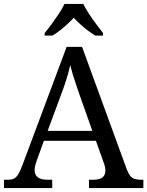

<svg xmlns="http://www.w3.org/2000/svg" viewBox="-20 -951 745 971"><path d="M0 0V-42H19Q39 -42 51 -48Q63 -54 73 -71Q83 -88 95 -120L317 -714H395L621 -95Q629 -74 638 -62.5Q647 -51 660 -46.5Q673 -42 692 -42H705V0H430V-42H453Q483 -42 498 -53.5Q513 -65 513 -90Q513 -96 512 -101.5Q511 -107 509.5 -113.5Q508 -120 505 -127L465 -239H202L164 -134Q161 -126 159 -118Q157 -110 156 -103.5Q155 -97 155 -91Q155 -66 171.5 -54Q188 -42 221 -42H244V0ZM221 -289H447L385 -464Q375 -494 365.5 -521Q356 -548 348.5 -573Q341 -598 335 -622Q330 -598 323.5 -575.5Q317 -553 309 -528.5Q301 -504 289 -473ZM206 -784Q222 -803 241 -829Q260 -855 278 -882Q296 -909 306 -931H401Q412 -909 429.5 -882Q447 -855 466.5 -829Q486 -803 501 -784V-771H462Q443 -782 423.5 -797Q404 -812 386 -828.5Q368 -845 353 -861Q338 -845 320 -828.5Q302 -812 283 -797Q264 -782 245 -771H206Z"/></svg>

Font: Noto Serif Malayalam
Style: Regular
Weight: 400
Designer: Indian type Foundry, Jelle Bosma, Monotype Design Team
Foundry: Monotype Imaging Inc.
Version: Version 2.103